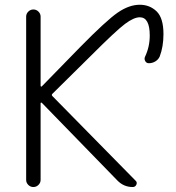

<svg xmlns="http://www.w3.org/2000/svg" viewBox="-20 -793 724 792"><path d="M152.3 -369.1Q151.4 -370.1 149.4 -369.6Q147.5 -369.1 147.5 -367.2V-50.8Q147.5 -39.1 138.7 -30.3Q129.9 -21.5 117.7 -21.5Q105.5 -21.5 96.7 -30.3Q87.9 -39.1 87.9 -50.8V-724.6Q87.9 -736.3 96.7 -745.1Q105.5 -753.9 117.7 -753.9Q129.9 -753.9 138.7 -745.1Q147.5 -736.3 147.5 -724.6V-439.5Q147.5 -436.5 149.4 -436Q151.4 -435.5 152.3 -436.5L309.6 -597.7Q418.9 -709 465.8 -741.2Q512.7 -773.4 556.6 -773.4Q597.7 -773.4 626 -746.1Q654.3 -718.8 654.3 -652.3Q654.3 -600.6 638.7 -559.6Q632.8 -546.9 620.6 -539.6Q608.4 -532.2 593.8 -532.2Q584 -532.2 579.1 -541Q574.2 -549.8 578.1 -558.6Q597.7 -599.6 597.7 -646.5Q597.7 -721.7 556.6 -721.7Q532.2 -721.7 495.6 -694.3Q459 -667 354.5 -562.5L196.3 -406.2Q191.4 -401.4 196.3 -396.5L539.1 -47.9Q546.9 -41 542.5 -31.2Q538.1 -21.5 527.3 -21.5Q490.2 -21.5 463.9 -48.8Z"/></svg>

Font: Gen Jyuu Gothic P Light
Style: Regular
Weight: 200
Designer: [Source Han Sans]
Ryoko NISHIZUKA  (kana & ideographs); Paul D. Hunt (Latin, Greek & Cyrillic); Wenlong ZHANG  (bopomofo
Version: Version 1.002.20150607